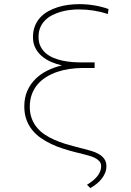

<svg xmlns="http://www.w3.org/2000/svg" viewBox="-20 -741 640 941"><path d="M508.8 -672.4Q474.6 -683.6 439 -689.2Q403.3 -694.8 367.2 -694.8Q345.7 -694.8 322.8 -692.1Q299.8 -689.5 277.8 -683.1Q255.9 -676.8 236.1 -666.7Q216.3 -656.7 201.4 -641.8Q186.5 -627 177.7 -606.9Q168.9 -586.9 168.9 -560.5Q168.9 -533.2 178.7 -513.4Q188.5 -493.7 205.1 -479.7Q221.7 -465.8 243.2 -457Q264.6 -448.2 288.3 -443.4Q312 -438.5 335.7 -436.8Q359.4 -435.1 380.4 -435.1H443.8V-407.7H380.4Q350.1 -407.2 319.6 -402.8Q289.1 -398.4 261 -388.9Q232.9 -379.4 208.3 -364.5Q183.6 -349.6 165.3 -328.6Q147 -307.6 136.5 -280Q126 -252.4 126 -217.3Q126 -185.5 135.5 -160.4Q145 -135.3 161.4 -115.5Q177.7 -95.7 200 -81.1Q222.2 -66.4 247.6 -55.4Q272.9 -44.4 299.8 -36.1Q326.7 -27.8 353 -21L394 -10.7Q410.6 -6.3 429.4 -0.7Q448.2 4.9 464.4 14.2Q480.5 23.4 491 37.8Q501.5 52.2 501.5 73.2Q501.5 91.8 494.6 107.7Q487.8 123.5 476.8 137Q465.8 150.4 451.7 161.4Q437.5 172.4 422.9 180.7L406.2 164.6Q418.5 157.2 430.9 147.7Q443.4 138.2 453.4 127Q463.4 115.7 469.5 102.1Q475.6 88.4 475.6 72.8Q475.6 58.1 466.3 48.3Q457 38.6 443.8 32.2Q430.7 25.9 416 22Q401.4 18.1 390.6 15.1L349.6 4.9Q320.3 -2.4 290.3 -12Q260.3 -21.5 232.4 -34.7Q204.6 -47.9 180.2 -64.7Q155.8 -81.5 137.7 -104Q119.6 -126.5 109.4 -155Q99.1 -183.6 99.1 -219.2Q99.1 -262.7 114 -296.1Q128.9 -329.6 154.1 -354.2Q179.2 -378.9 212.6 -395.3Q246.1 -411.6 283.2 -420.4Q255.9 -426.8 230.5 -437.7Q205.1 -448.7 185.3 -465.6Q165.5 -482.4 153.6 -505.4Q141.6 -528.3 141.6 -558.6Q141.6 -589.4 151.1 -613.3Q160.6 -637.2 177.2 -655.3Q193.8 -673.3 216.3 -685.8Q238.8 -698.2 263.9 -706.1Q289.1 -713.9 315.9 -717.3Q342.8 -720.7 368.7 -720.7Q405.3 -720.7 441.2 -714.8Q477.1 -709 511.7 -696.8Z"/></svg>

Font: Roboto Mono Thin
Style: Regular
Weight: 250
Designer: Google
Version: Version 2.000985; 2015; ttfautohint (v1.3)